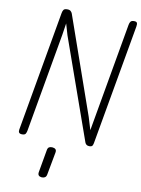

<svg xmlns="http://www.w3.org/2000/svg" viewBox="-127 -1063 1052 1436"><g transform="rotate(10 398.5 -344.5)"><path d="M570.5 -22 299 -788.5 274 -874 260.5 -786 128.5 -35.5Q126.5 -22.5 120.5 -11.2Q114.5 0 94 0Q76 0 70 -8.2Q64 -16.5 66.5 -31.5L227 -945Q230 -962 237 -970.8Q244 -979.5 265 -979.5Q282.5 -979.5 291 -971.2Q299.5 -963 302.5 -954L561.5 -215L590.5 -119.5L607.5 -216L735.5 -945Q738.5 -962 745.8 -970.8Q753 -979.5 772.5 -979.5Q790 -979.5 794.2 -970Q798.5 -960.5 795 -941.5L634.5 -32Q633 -21 628 -10.5Q623 0 604 0Q590 0 582 -6.2Q574 -12.5 570.5 -22ZM291.5 291Q277 289.5 269.8 281Q262.5 272.5 266 254L296 83.5Q299 66.5 309.2 60.8Q319.5 55 335 56.5Q350 58 358 65.8Q366 73.5 363 90.5L331 263Q328 280 317 286.2Q306 292.5 291.5 291Z"/></g></svg>

Font: Edu QLD Hand
Style: Regular
Weight: 400
Designer: Tina and Corey Anderson, Eben Sorkin
Foundry: Sorkin Type Co.
Version: Version 2.000